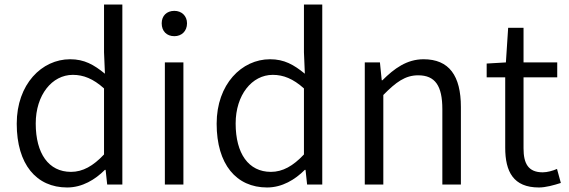

<svg xmlns="http://www.w3.org/2000/svg" viewBox="-20 -816 2514 849"><path d="M277 13C344 13 401 -22 444 -65H447L454 0H521V-796H440V-585L444 -490C395 -530 353 -554 290 -554C165 -554 54 -444 54 -269C54 -89 141 13 277 13ZM294 -56C195 -56 138 -137 138 -270C138 -396 210 -485 302 -485C349 -485 392 -468 440 -425V-133C392 -82 346 -56 294 -56Z M709 0H791V-540H709ZM751 -656C783 -656 807 -678 807 -713C807 -746 783 -768 751 -768C717 -768 695 -746 695 -713C695 -678 717 -656 751 -656Z M1161 13C1228 13 1285 -22 1328 -65H1331L1338 0H1405V-796H1324V-585L1328 -490C1279 -530 1237 -554 1174 -554C1049 -554 938 -444 938 -269C938 -89 1025 13 1161 13ZM1178 -56C1079 -56 1022 -137 1022 -270C1022 -396 1094 -485 1186 -485C1233 -485 1276 -468 1324 -425V-133C1276 -82 1230 -56 1178 -56Z M1593 0H1675V-396C1731 -453 1772 -483 1829 -483C1904 -483 1936 -437 1936 -333V0H2018V-343C2018 -481 1966 -554 1853 -554C1779 -554 1723 -513 1671 -461H1668L1660 -540H1593Z M2363 13C2393 13 2429 3 2460 -7L2443 -69C2425 -61 2400 -54 2380 -54C2315 -54 2295 -94 2295 -160V-474H2444V-540H2295V-693H2227L2217 -540L2132 -535V-474H2214V-163C2214 -57 2250 13 2363 13Z"/></svg>

Font: ChiuKong Gothic MN Normal
Style: Regular
Weight: 350
Designer: Ryoko NISHIZUKA 西塚涼子 (kana, bopomofo & ideographs); Paul D. Hunt (Latin, Greek & Cyrillic); Sandoll Communications 산돌커뮤니
Foundry: Adobe
Version: Version 1.300